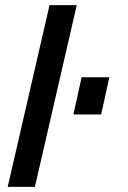

<svg xmlns="http://www.w3.org/2000/svg" viewBox="-20 -728 498 748"><path d="M116 0H10L173 -708H279ZM374 -282H266L298 -427H406Z"/></svg>

Font: Storia Sans SemiBold
Style: Italic
Weight: 600
Italic angle: -13°
Designer: Campivisivi
Foundry: Accademia di Belle Arti di Urbino and students of MA course of Visual design
Version: Version 60.001;May 25, 2020;FontCreator 12.0.0.2522 64-bit